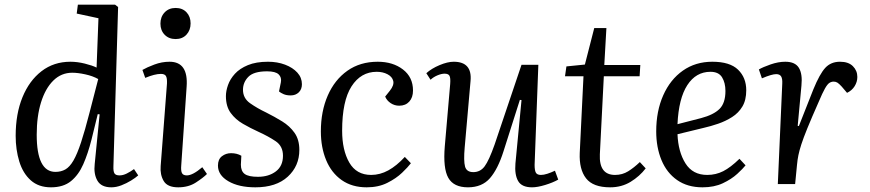

<svg xmlns="http://www.w3.org/2000/svg" viewBox="-20 -787 3719 821"><path d="M465 -77Q464 -54 469.5 -45.5Q475 -37 491 -37Q506 -37 522 -45Q538 -53 553 -64L571 -37Q560 -27 540.5 -15Q521 -3 499 5.5Q477 14 456 14Q413 14 396.5 -14.5Q380 -43 385 -86L406 -298L398 -299L371 -189Q356 -130 336 -84.5Q316 -39 283.5 -12.5Q251 14 198 14Q145 14 111.5 -16Q78 -46 62.5 -96.5Q47 -147 47 -206Q47 -300 76 -371Q105 -442 157.5 -482.5Q210 -523 281 -523Q311 -523 343 -515Q375 -507 393 -498L401 -709L308 -729L313 -767H472L485 -757ZM217 -52Q241 -52 259.5 -62.5Q278 -73 294 -100.5Q310 -128 326.5 -178Q343 -228 363 -306L400 -449Q377 -462 345 -469Q313 -476 289 -476Q242 -476 208 -442.5Q174 -409 155.5 -349.5Q137 -290 137 -211Q137 -52 217 -52Z M666 -686Q666 -715 684 -734Q702 -753 731 -753Q760 -753 777.5 -734.5Q795 -716 795 -687Q795 -658 777.5 -639Q760 -620 731 -620Q702 -620 684 -638.5Q666 -657 666 -686ZM694 -430Q695 -453 689.5 -462Q684 -471 668 -471Q642 -471 601 -454L589 -488Q608 -499 640 -511Q672 -523 705 -523Q786 -523 778 -416L755 -80Q753 -57 758 -47Q763 -37 779 -37Q804 -37 845 -72L865 -43Q849 -27 817.5 -6.5Q786 14 742 14Q696 14 680 -13Q664 -40 667 -77Z M1083 -31Q1129 -31 1159.5 -54Q1190 -77 1190 -121Q1190 -162 1159 -183Q1128 -204 1084 -224Q1051 -239 1019 -257.5Q987 -276 966.5 -304Q946 -332 946 -376Q946 -398 955 -423.5Q964 -449 984.5 -471.5Q1005 -494 1040 -508.5Q1075 -523 1126 -523Q1166 -523 1199 -510.5Q1232 -498 1251.5 -476.5Q1271 -455 1271 -427Q1271 -405 1257.5 -392Q1244 -379 1223 -379Q1205 -379 1192.5 -384.5Q1180 -390 1173 -396L1181 -435Q1185 -456 1171.5 -469Q1158 -482 1122 -482Q1065 -482 1042 -458.5Q1019 -435 1019 -403Q1019 -367 1049.5 -345.5Q1080 -324 1118 -306Q1154 -288 1186.5 -268Q1219 -248 1239.5 -219Q1260 -190 1260 -146Q1260 -77 1210.5 -31.5Q1161 14 1072 14Q1001 14 956.5 -12Q912 -38 912 -79Q912 -106 929 -119Q946 -132 968 -132Q993 -132 1012 -121L1010 -83Q1010 -55 1026.5 -43Q1043 -31 1083 -31Z M1595 -523Q1660 -523 1703 -490Q1746 -457 1746 -400Q1746 -370 1730 -352.5Q1714 -335 1687 -335Q1667 -335 1650.5 -346Q1634 -357 1627 -374L1647 -399Q1666 -423 1661.5 -441Q1657 -459 1637 -469.5Q1617 -480 1591 -480Q1523 -480 1483 -417.5Q1443 -355 1443 -228Q1443 -145 1473.5 -92Q1504 -39 1567 -39Q1605 -39 1640.5 -58.5Q1676 -78 1711 -116L1737 -89Q1725 -73 1699.5 -48.5Q1674 -24 1636 -5Q1598 14 1548 14Q1485 14 1441 -17Q1397 -48 1374.5 -102.5Q1352 -157 1352 -225Q1352 -311 1381.5 -378.5Q1411 -446 1465.5 -484.5Q1520 -523 1595 -523Z M1803 -474Q1825 -494 1859.5 -508.5Q1894 -523 1920 -523Q2000 -523 1992 -440L1967 -156Q1962 -99 1968.5 -75Q1975 -51 2004 -51Q2034 -51 2052.5 -76Q2071 -101 2095 -169L2210 -510H2282L2266 -82Q2266 -58 2271.5 -48.5Q2277 -39 2293 -39Q2305 -39 2320.5 -44Q2336 -49 2353 -57L2367 -19Q2344 -6 2311 4Q2278 14 2255 14Q2211 14 2195.5 -13Q2180 -40 2184 -88L2210 -359L2203 -360L2133 -140Q2109 -64 2075 -25Q2041 14 1981 14Q1920 14 1897 -26.5Q1874 -67 1882 -162L1905 -428Q1907 -454 1902 -463Q1897 -472 1881 -472Q1868 -472 1851 -465Q1834 -458 1821 -446Z M2402 -503 2481 -511 2521 -667H2573L2564 -509H2718L2715 -461H2562L2545 -127Q2541 -39 2610 -39Q2641 -39 2666 -54.5Q2691 -70 2716 -94L2741 -67Q2715 -33 2676.5 -9.5Q2638 14 2589 14Q2516 14 2486 -24.5Q2456 -63 2459 -133L2475 -461H2396Z M3026 -523Q3101 -523 3136 -489Q3171 -455 3171 -401Q3171 -359 3154.5 -331.5Q3138 -304 3110.5 -286.5Q3083 -269 3051 -258Q3019 -247 2988 -240L2877 -213Q2880 -138 2911 -88.5Q2942 -39 3004 -39Q3041 -39 3072.5 -55Q3104 -71 3142 -108L3168 -80Q3157 -66 3132.5 -43.5Q3108 -21 3071 -3.5Q3034 14 2984 14Q2920 14 2875.5 -17Q2831 -48 2808.5 -102.5Q2786 -157 2786 -225Q2786 -312 2816 -379.5Q2846 -447 2900 -485Q2954 -523 3026 -523ZM3082 -398Q3082 -433 3067.5 -456.5Q3053 -480 3018 -480Q2956 -480 2919 -423Q2882 -366 2877 -256L2978 -282Q3031 -296 3056.5 -321Q3082 -346 3082 -398Z M3325 -430Q3326 -451 3320 -460.5Q3314 -470 3299 -470Q3280 -470 3238 -452L3225 -490Q3242 -500 3275 -511.5Q3308 -523 3338 -523Q3380 -523 3396 -497Q3412 -471 3407 -421L3391 -249L3396 -248L3458 -405Q3485 -471 3509 -497Q3533 -523 3572 -523Q3608 -523 3627 -504Q3646 -485 3646 -458Q3646 -437 3634.5 -418.5Q3623 -400 3602 -390L3579 -417Q3568 -429 3561 -433.5Q3554 -438 3545 -438Q3535 -438 3526.5 -432.5Q3518 -427 3507.5 -408.5Q3497 -390 3481 -352Q3450 -282 3432.5 -239Q3415 -196 3406.5 -169.5Q3398 -143 3394 -123.5Q3390 -104 3388 -82L3380 0H3306Z"/></svg>

Font: Literata 36pt
Style: Italic
Weight: 400
Italic angle: -2°
Designer: Latin by Veronika Burian and Jose Scaglione. Greek by Irene Vlachou. Cyrillic by Vera Evstafieva
Foundry: TypeTogether
Version: Version 3.002